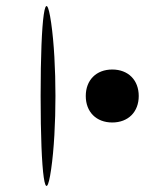

<svg xmlns="http://www.w3.org/2000/svg" viewBox="-20 -725 533 638"><path d="M265 -406C265 -353 300 -318 353 -318C406 -318 441 -353 441 -406C441 -459 406 -494 353 -494C300 -494 265 -459 265 -406ZM115 -406C115 -141 131 -31 150 -163C169 -295 169 -517 150 -649C131 -781 115 -671 115 -406Z"/></svg>

Font: Venom Sans
Style: Regular
Weight: 400
Version: Version 1.001